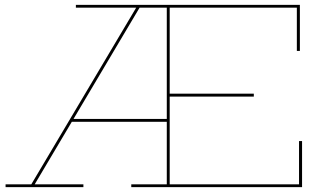

<svg xmlns="http://www.w3.org/2000/svg" viewBox="-20 -772 1324 792"><path d="M521.5 0V-11.5H668V-740.5H293V-752H1217V-562H1204.5V-740.5H680V-11.5H1213.5V-190H1226V0ZM3 0V-11.5H109L547.5 -750H561.5L123 -11.5H324V0ZM273 -269.5V-281.5H675V-269.5ZM674 -373.5V-385.5H1027V-373.5Z"/></svg>

Font: Hepta Slab ExtraLight Thin
Style: Regular
Weight: 250
Version: Version 1.102